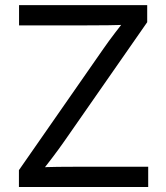

<svg xmlns="http://www.w3.org/2000/svg" viewBox="-20 -748 665 768"><path d="M55.7 0V-67.4L393.1 -552.2Q415.5 -584.5 440.2 -616.7Q464.8 -648.9 489.3 -680.2L500 -649.9Q456.1 -647.5 411.6 -647Q367.2 -646.5 323.2 -646.5H56.2V-727.5H568.8V-659.2L237.3 -183.1Q213.4 -148.9 187.3 -114.7Q161.1 -80.6 135.3 -47.4L124.5 -77.6Q168.5 -80.1 212.2 -80.6Q255.9 -81.1 299.3 -81.1H572.8V0Z"/></svg>

Font: Inter 18pt
Style: Regular
Weight: 400
Designer: Rasmus Andersson
Foundry: rsms
Version: Version 4.001;git-66647c0bb